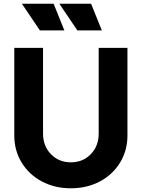

<svg xmlns="http://www.w3.org/2000/svg" viewBox="-20 -1003 764 1035"><path d="M57 -273V-745H212V-283Q212 -216 254.5 -172Q297 -128 362 -128Q427 -128 469.5 -172Q512 -216 512 -283V-745H667V-273Q667 -192 627.5 -127Q588 -62 518.5 -25Q449 12 362 12Q275 12 205.5 -25Q136 -62 96.5 -127Q57 -192 57 -273ZM300 -983H471L529 -839H397ZM269 -983 327 -839H195L98 -983Z"/></svg>

Font: Eudoxus Sans ExtraBold
Style: Regular
Weight: 800
Designer: Stijn de Vries
Foundry: tokotype
Version: Version 2.005